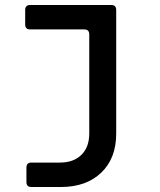

<svg xmlns="http://www.w3.org/2000/svg" viewBox="-20 -570 640 770"><path d="M106 180Q86 180 86 160V102Q86 82 106 82H220Q275 82 306.5 51Q338 20 338 -35V-432Q338 -452 318 -452H101Q81 -452 81 -472V-530Q81 -550 101 -550H426Q446 -550 446 -530V-34Q446 65 386 122.5Q326 180 224 180Z"/></svg>

Font: Pitagon Sans Mono SemiBold
Style: Regular
Weight: 600
Monospace: yes
Designer: Travis Tran
Foundry: Pitagon
Version: Version 1.001; ttfautohint (v1.8.4.7-5d5b);gftools[0.9.26]